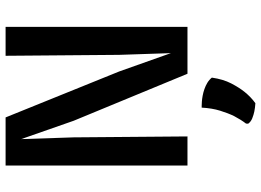

<svg xmlns="http://www.w3.org/2000/svg" viewBox="-146 -558 951 700"><g transform="rotate(-90 330.0 -207.5)"><path d="M77.1 -663.1H252.4L419.9 -249L486.8 -60.5L480.5 -249L477.1 -663.1H582.5V0H411.6L240.2 -415L173.3 -606.4L179.7 -415L183.1 0H77.1ZM288.1 51.8Q288.6 51.8 294.7 51.8Q300.8 51.8 310.3 52.5Q319.8 53.2 331.8 55.4Q343.8 57.6 355.7 61.8Q367.7 65.9 378.7 72.5Q389.6 79.1 397.5 88.9Q391.6 129.9 376.5 159.2Q361.3 188.5 345.2 208.5Q326.2 231.9 304.2 247.6Q288.1 246.6 273.9 243.7Q261.7 241.2 249 236.1Q236.3 231 229.5 221.2L230 213.4Q244.6 194.3 257.3 169.9Q267.6 148.9 276.9 119.1Q286.1 89.4 288.1 51.8Z"/></g></svg>

Font: Basic
Style: Regular
Weight: 400
Designer: Magnus Gaarde
Foundry: Magnus Gaarde
Version: Version 1.003; ttfautohint (v1.1) -l 6 -r 16 -G 0 -x 16 -D l